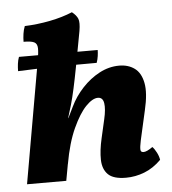

<svg xmlns="http://www.w3.org/2000/svg" viewBox="-52 -758 729 814"><g transform="rotate(-5 312.5 -350.5)"><path d="M31 0 121 -513Q128 -551 127.5 -570.5Q127 -590 114 -596.5Q101 -603 69 -603Q69 -619 71.5 -636.5Q74 -654 80 -669Q134 -671 187.5 -681.5Q241 -692 284 -710Q303 -695 309 -679.5Q315 -664 309 -628Q293 -541 282 -483Q271 -425 262.5 -386.5Q254 -348 246 -320Q238 -292 229 -264H230L253 -311Q273 -353 306 -388.5Q339 -424 379.5 -445.5Q420 -467 464 -467Q502 -467 529 -447.5Q556 -428 564.5 -384.5Q573 -341 556 -269L535 -176Q526 -138 523.5 -120Q521 -102 524.5 -97.5Q528 -93 535 -93Q549 -93 574 -111Q583 -102 591.5 -85.5Q600 -69 602 -54Q569 -21 530.5 -6Q492 9 452 9Q398 9 375.5 -13.5Q353 -36 352 -75.5Q351 -115 363 -167L381 -246Q391 -289 387 -314Q383 -339 362 -339Q339 -339 310.5 -309.5Q282 -280 254.5 -220Q227 -160 211 -70V-71L198 0ZM35 -481Q35 -496 37 -512Q39 -528 44 -541H379Q379 -530 377 -515.5Q375 -501 370 -487Q290 -487 232 -486.5Q174 -486 128 -484.5Q82 -483 35 -481Z"/></g></svg>

Font: Vollkorn ExtraBold
Style: Italic
Weight: 800
Italic angle: -11°
Designer: Friedrich Althausen
Foundry: Friedrich Althausen
Version: Version 5.000; ttfautohint (v1.8.3)